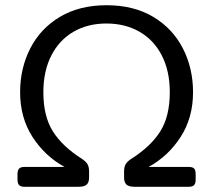

<svg xmlns="http://www.w3.org/2000/svg" viewBox="-20 -715 816 735"><path d="M47 -27V-48Q47 -64 53.5 -70Q60 -76 74 -76H227Q151 -118 104 -191.5Q57 -265 57 -362Q57 -454 96 -530Q135 -606 209.5 -650.5Q284 -695 388 -695Q492 -695 566.5 -650.5Q641 -606 680 -530Q719 -454 719 -362Q719 -265 672 -191.5Q625 -118 549 -76H702Q717 -76 723 -70Q729 -64 729 -48V-27Q729 -13 723 -6.5Q717 0 703 0H495Q473 0 464 -8.5Q455 -17 455 -35V-59Q455 -74 460 -84.5Q465 -95 481 -106Q557 -154 593.5 -212Q630 -270 630 -362Q630 -443 599.5 -502.5Q569 -562 514 -593.5Q459 -625 387 -625Q316 -625 261.5 -593.5Q207 -562 176.5 -502.5Q146 -443 146 -362Q146 -270 182.5 -212Q219 -154 295 -106Q311 -95 316 -84.5Q321 -74 321 -59V-35Q321 -17 312 -8.5Q303 0 281 0H73Q59 0 53 -6.5Q47 -13 47 -27Z"/></svg>

Font: Mitr Light
Style: Regular
Weight: 300
Designer: Thanarat Vachiruckul
Foundry: Cadson Demak
Version: Version 1.002